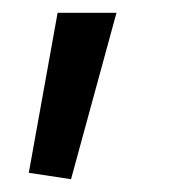

<svg xmlns="http://www.w3.org/2000/svg" viewBox="-20 -143 267 300"><path d="M25 127 70 -123H162L91 137Z"/></svg>

Font: Murecho Thin
Style: Regular
Weight: 400
Version: Version 1.010